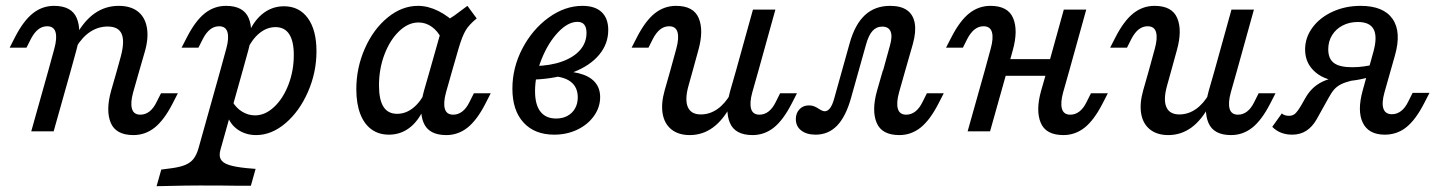

<svg xmlns="http://www.w3.org/2000/svg" viewBox="-20 -446 4886 652"><path d="M140.2 -356.8Q123.3 -356.8 109.6 -346Q96 -335.2 84.8 -313.6L70 -284.2H12.8L30.9 -319.6Q59.7 -375.6 91.7 -400.9Q123.7 -426.1 163.6 -426.1Q223.1 -426.1 240.6 -384.5Q258.2 -342.9 239.4 -275.7L220.4 -206.7H144.2L164.7 -281.5Q174.3 -316.8 168.6 -336.8Q162.8 -356.8 140.2 -356.8ZM144.2 -206.7H220.4L162.2 0H86.1ZM345.6 -355.9Q314 -355.9 286.7 -338.2Q259.5 -320.5 238.2 -285.2L236.4 -322.7Q265.2 -375.4 301.7 -400.8Q338.1 -426.1 383.2 -426.1Q423.5 -426.1 448 -407.1Q472.4 -388 478.8 -352.4Q485.2 -316.8 471.6 -269.9L453.3 -206.7H377.1L390.4 -254.9Q403.9 -305.8 393.1 -330.9Q382.3 -355.9 345.6 -355.9ZM456.5 -56.6Q473.5 -56.6 487.5 -67.4Q501.5 -78.2 511.9 -99.8L526.7 -129.2H584L565.8 -93.8Q537 -37.8 505 -12.5Q473.1 12.7 433.2 12.7Q373.7 12.7 356.1 -28.9Q338.6 -70.5 357.3 -137.7L377.1 -206.7H453.3L432 -131.9Q422.4 -96.6 428.2 -76.6Q433.9 -56.6 456.5 -56.6Z M724.1 -356.8Q707.1 -356.8 693.5 -346Q679.9 -335.2 668.7 -313.6L653.9 -284.2H596.7L614.8 -319.6Q643.6 -375.6 675.6 -400.9Q707.5 -426.1 747.4 -426.1Q806.9 -426.1 824.5 -384.5Q842 -342.9 823.3 -275.7L804.2 -206.7H728.1L748.6 -281.5Q758.2 -316.8 752.4 -336.8Q746.7 -356.8 724.1 -356.8ZM549.6 185.5 511.7 186.3 527.7 129.8 563.8 125.1Q592.1 121.2 609.7 113.8Q627.4 106.3 637.6 92.9Q647.9 79.4 654.2 57.1L728.1 -206.7H804.2L728.8 61.9Q723 81.9 729.4 94.4Q735.7 106.9 756.7 113.9Q777.7 120.9 817.1 124.9L848 127.5L831.9 184.8Q807.4 184.8 782.1 184.7Q744.9 183.9 660.5 183.9H656.8H658.2Q611 183.9 549.6 185.5ZM1054.7 -272Q1054.7 -199.8 1025.7 -133.8Q996.7 -67.7 949.4 -27.5Q902.1 12.7 849.7 12.7Q814.5 12.7 787.7 -5.7Q761 -24.2 751.9 -55L768.9 -101.8Q781.7 -79.3 802.3 -66.8Q822.8 -54.2 846.1 -54.2Q880.3 -54.2 910.8 -82.7Q941.3 -111.1 959.5 -158.5Q977.7 -205.9 977.7 -259.1Q977.7 -306.1 962.1 -330Q946.6 -353.9 915.5 -353.9Q886.4 -353.9 861.1 -333.4Q835.8 -312.8 817.7 -274.5L818.1 -317.8Q836.3 -369.3 869 -397Q901.8 -424.7 944.3 -424.7Q996.2 -424.7 1025.4 -384.3Q1054.7 -343.9 1054.7 -272Z M1190 -143.1Q1190 -215.9 1219.1 -281.6Q1248.2 -347.3 1296.6 -386.7Q1345 -426.1 1399.4 -426.1Q1433.3 -426.1 1468.3 -408.8Q1503.2 -391.5 1536.2 -358.4L1479.6 -314.2Q1466.9 -340.4 1446.3 -355Q1425.7 -369.7 1401.2 -369.7Q1366.2 -369.7 1335.2 -339.9Q1304.3 -310.2 1285.6 -261.2Q1267 -212.2 1267 -155.9Q1267 -107.3 1282.2 -83.4Q1297.4 -59.5 1328.5 -59.5Q1358.3 -59.5 1383.6 -80Q1408.9 -100.6 1427 -138.9L1426.6 -95.5Q1408.3 -43.8 1375.9 -16.2Q1343.4 11.3 1300.8 11.3Q1265.9 11.3 1241.2 -6.9Q1216.4 -25 1203.2 -59.7Q1190 -94.5 1190 -143.1ZM1567.3 -426.1 1598.8 -383.4Q1572.8 -362.3 1561.2 -342.6Q1549.5 -322.9 1537.4 -281.8L1515.7 -206.7H1439.6L1486.1 -370.8Q1503.9 -379.9 1522.7 -393.1Q1541.5 -406.4 1567.3 -426.1ZM1519 -56.6Q1535.9 -56.6 1549.9 -67.4Q1563.9 -78.2 1574.4 -99.8L1589.2 -129.2H1646.4L1628.3 -93.8Q1599.5 -37.8 1567.5 -12.5Q1535.5 12.7 1495.6 12.7Q1436.1 12.7 1418.6 -28.9Q1401 -70.5 1419.8 -137.7L1439.6 -206.7H1515.7L1494.5 -131.9Q1484.9 -96.6 1490.6 -76.6Q1496.4 -56.6 1519 -56.6Z M1720 -145Q1720 -216.2 1753.8 -281Q1787.6 -345.8 1842.8 -386Q1898.1 -426.1 1958.1 -426.1Q2000.5 -426.1 2023 -405Q2045.5 -383.8 2045.5 -344.1Q2045.5 -296.7 2014.3 -259.6Q1983.2 -222.6 1926.6 -200.8Q1870.1 -179 1794.5 -175.8L1795.3 -221.8Q1848.6 -222.6 1888.7 -237.1Q1928.8 -251.6 1950.2 -276.5Q1971.7 -301.4 1971.7 -334.3Q1971.7 -353 1964 -362.4Q1956.3 -371.8 1941 -371.8Q1908.4 -371.8 1874.7 -335.9Q1841.1 -300.1 1819 -244.8Q1796.9 -189.5 1796.9 -136.5Q1796.9 -90.7 1815.1 -67.1Q1833.4 -43.5 1868.5 -43.5Q1890.4 -43.5 1906.8 -52.4Q1923.3 -61.2 1932.6 -77.6Q1942 -93.9 1942 -115.4Q1942 -149.6 1918.6 -168Q1895.3 -186.4 1849.5 -187.7L1855.6 -204.5Q1908.4 -206.5 1944.7 -197.4Q1981.1 -188.4 1999.5 -167.9Q2018 -147.5 2018 -116.2Q2018 -81.5 1996.9 -52.1Q1975.9 -22.6 1940.4 -5.7Q1904.8 11.3 1862.1 11.3Q1795.4 11.3 1757.7 -30Q1720 -71.2 1720 -145Z M2252.3 -356.8Q2235.4 -356.8 2221.7 -346Q2208.1 -335.2 2196.9 -313.6L2182.1 -284.2H2124.9L2143 -319.6Q2171.8 -375.6 2203.8 -400.9Q2235.8 -426.1 2275.7 -426.1Q2335.2 -426.1 2352.7 -384.5Q2370.3 -342.9 2351.5 -275.7L2332.5 -206.7H2256.3L2276.8 -281.5Q2286.4 -316.8 2280.7 -336.8Q2274.9 -356.8 2252.3 -356.8ZM2359.9 -57.4Q2390 -57.4 2416 -75.5Q2442 -93.6 2461.7 -128.2L2463.5 -90.7Q2436.2 -38.7 2401 -13Q2365.8 12.7 2322.3 12.7Q2284.3 12.7 2260.3 -6.3Q2236.3 -25.3 2230.3 -59.8Q2224.3 -94.2 2237.2 -139.6L2256.3 -206.7H2332.5L2318.3 -155.8Q2304.9 -108.1 2315.6 -82.8Q2326.3 -57.4 2359.9 -57.4ZM2536.9 -413.4H2613.1L2555.7 -206.7H2479.5ZM2559 -56.6Q2575.9 -56.6 2589.9 -67.4Q2603.9 -78.2 2614.4 -99.8L2629.1 -129.2H2686.4L2668.2 -93.8Q2639.4 -37.8 2607.5 -12.5Q2575.5 12.7 2535.6 12.7Q2476.1 12.7 2458.6 -28.9Q2441 -70.5 2459.7 -137.7L2479.5 -206.7H2555.7L2534.5 -131.9Q2524.9 -96.6 2530.6 -76.6Q2536.3 -56.6 2559 -56.6Z M2682.5 -41.7Q2682.5 -62 2695 -75.1Q2707.5 -88.1 2726.9 -88.1Q2737.5 -88.1 2745.2 -84.8Q2753 -81.5 2761.9 -75.7Q2766.8 -72.4 2771.7 -70.3Q2776.7 -68.2 2780.8 -68.2Q2790.6 -68.2 2798.5 -78.6Q2806.5 -89 2812.2 -109.3L2865.3 -299.2Q2883.2 -363.3 2917.2 -394.7Q2951.2 -426.1 3002.7 -426.1Q3039.4 -426.1 3060.3 -411.2Q3081.2 -396.4 3086.3 -367.1Q3091.4 -337.8 3079.9 -296.6L3054.1 -206.7H2978.8L3002.3 -292.1Q3011.1 -323.1 3004.2 -339.4Q2997.4 -355.6 2975.8 -355.6Q2956 -355.6 2942.6 -340.7Q2929.2 -325.7 2920.4 -293L2869.4 -111.3Q2851.7 -49.3 2822.2 -19Q2792.7 11.3 2749.8 11.3Q2719 11.3 2700.7 -3Q2682.5 -17.2 2682.5 -41.7ZM3057.4 -56.6Q3074.3 -56.6 3088.3 -67.4Q3102.3 -78.2 3112.8 -99.8L3127.5 -129.2H3184.8L3166.6 -93.8Q3137.8 -37.8 3105.9 -12.5Q3073.9 12.7 3034 12.7Q2974.5 12.7 2957 -28.9Q2939.4 -70.5 2958.2 -137.7L2978 -206.7H3054.1L3032.9 -131.9Q3023.3 -96.6 3029 -76.6Q3034.7 -56.6 3057.4 -56.6Z M3320 -356.8Q3303.1 -356.8 3289.5 -346Q3275.9 -335.2 3264.6 -313.6L3249.9 -284.2H3192.6L3210.8 -319.6Q3239.6 -375.6 3271.5 -400.9Q3303.5 -426.1 3343.4 -426.1Q3402.9 -426.1 3420.4 -384.5Q3438 -342.9 3419.3 -275.7L3400.2 -206.7H3324.1L3344.5 -281.5Q3354.2 -316.8 3348.4 -336.8Q3342.7 -356.8 3320 -356.8ZM3324.1 -206.7H3400.2L3342.1 0H3265.9ZM3378.2 -245.2H3584.9L3568.7 -188.7H3362ZM3592.5 -413.4H3668.7L3611.3 -206.7H3535.2ZM3614.6 -56.6Q3631.5 -56.6 3645.5 -67.4Q3659.5 -78.2 3670 -99.8L3684.7 -129.2H3742L3723.8 -93.8Q3695 -37.8 3663.1 -12.5Q3631.1 12.7 3591.2 12.7Q3531.7 12.7 3514.2 -28.9Q3496.6 -70.5 3515.4 -137.7L3535.2 -206.7H3611.3L3590.1 -131.9Q3580.5 -96.6 3586.2 -76.6Q3591.9 -56.6 3614.6 -56.6Z M3877.3 -356.8Q3860.4 -356.8 3846.7 -346Q3833.1 -335.2 3821.9 -313.6L3807.1 -284.2H3749.9L3768 -319.6Q3796.8 -375.6 3828.8 -400.9Q3860.8 -426.1 3900.7 -426.1Q3960.2 -426.1 3977.7 -384.5Q3995.3 -342.9 3976.5 -275.7L3957.5 -206.7H3881.3L3901.8 -281.5Q3911.4 -316.8 3905.7 -336.8Q3899.9 -356.8 3877.3 -356.8ZM3984.9 -57.4Q4015 -57.4 4041 -75.5Q4067 -93.6 4086.7 -128.2L4088.5 -90.7Q4061.2 -38.7 4026 -13Q3990.8 12.7 3947.3 12.7Q3909.3 12.7 3885.3 -6.3Q3861.3 -25.3 3855.3 -59.8Q3849.3 -94.2 3862.2 -139.6L3881.3 -206.7H3957.5L3943.3 -155.8Q3929.9 -108.1 3940.6 -82.8Q3951.3 -57.4 3984.9 -57.4ZM4161.9 -413.4H4238.1L4180.7 -206.7H4104.5ZM4184 -56.6Q4200.9 -56.6 4214.9 -67.4Q4228.9 -78.2 4239.4 -99.8L4254.1 -129.2H4311.4L4293.2 -93.8Q4264.4 -37.8 4232.5 -12.5Q4200.5 12.7 4160.6 12.7Q4101.1 12.7 4083.6 -28.9Q4066 -70.5 4084.7 -137.7L4104.5 -206.7H4180.7L4159.5 -131.9Q4149.9 -96.6 4155.6 -76.6Q4161.3 -56.6 4184 -56.6Z M4607.6 -139.2 4644.3 -271.8Q4657.7 -321.4 4644.8 -346.3Q4631.8 -371.3 4591.2 -371.3Q4562.2 -371.3 4539.4 -359.4Q4516.5 -347.6 4503.5 -326.5Q4490.5 -305.3 4490.5 -278.7Q4490.5 -246.6 4509.7 -232.2Q4528.9 -217.7 4571.8 -217.7Q4592.1 -217.7 4612.6 -220.6Q4633 -223.4 4644.3 -227.4L4637 -187.1Q4621.6 -180.6 4592.9 -175.4Q4564.3 -170.2 4540.6 -170.2Q4483.3 -170.2 4447.6 -200.2Q4411.9 -230.2 4411.9 -277.9Q4411.9 -318.5 4437 -352.5Q4462.1 -386.5 4505.3 -406.3Q4548.5 -426.1 4600.4 -426.1Q4678.1 -426.1 4708.9 -381.8Q4739.8 -337.5 4716.9 -257.4L4681.7 -133.3Q4671.3 -96.5 4677.8 -77.3Q4684.2 -58.1 4706.8 -58.1Q4723.7 -58.1 4737.9 -69Q4752 -79.8 4762.5 -101.7L4777 -130.6H4834.3L4816.5 -96Q4787.4 -39.2 4755.7 -14Q4724.1 11.3 4682.4 11.3Q4627.7 11.3 4607.9 -29Q4588.2 -69.3 4607.6 -139.2ZM4300.3 -15.3 4332.8 -60.7Q4341.8 -52.7 4357.6 -52.7Q4369.7 -52.7 4378.4 -60.4Q4387 -68.2 4400.3 -91.1L4409.8 -107.9Q4422 -130.3 4436.5 -144.6Q4451 -158.9 4469.7 -168.1Q4488.5 -177.3 4514.6 -182.8L4575.2 -173.7Q4549.5 -167.3 4535.3 -160.5Q4521.2 -153.7 4511.4 -143Q4501.6 -132.2 4491.4 -113.2L4451 -40.7Q4436.4 -15.1 4415.9 -1.9Q4395.3 11.3 4367.9 11.3Q4347.7 11.3 4330.8 4.8Q4313.9 -1.7 4300.3 -15.3Z"/></svg>

Font: Playfair Micro SmCond SmLight
Style: Italic
Weight: 360
Width: 4
Italic angle: -15.6°
Designer: Claus Eggers Sørensen
Foundry: Claus Eggers Sørensen
Version: Version 2.203;Glyphs 3.3 (3326)